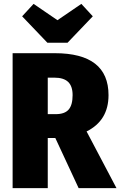

<svg xmlns="http://www.w3.org/2000/svg" viewBox="-20 -969 620 989"><path d="M265 -258H226V0H45V-695H262Q539 -695 539 -479Q539 -348 426 -292L580 0H385ZM226 -381H267Q313 -381 333.5 -404.5Q354 -428 354 -479Q354 -525 331 -547Q308 -569 260 -569H226ZM399 -949 458 -885 328 -749H224L94 -885L153 -949L276 -865Z"/></svg>

Font: Fira Sans Condensed ExtraBold
Style: Regular
Weight: 800
Width: 3
Designer: Carrois Corporate & Edenspiekermann AG
Foundry: Carrois Corporate GbR & Edenspiekermann AG
Version: Version 4.203